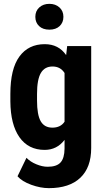

<svg xmlns="http://www.w3.org/2000/svg" viewBox="-20 -767 543 995"><path d="M33.7 -280.3Q33.7 -410.2 80.6 -474.1Q127.4 -538.1 211.9 -538.1Q283.7 -538.1 322.8 -481.4L328.1 -528.3H452.6V0Q452.6 101.1 396 154.5Q339.4 208 233.4 208Q189.9 208 142.1 190.7Q94.2 173.3 70.8 146.5L117.2 50.8Q136.7 71.3 168 84.2Q199.2 97.2 227.1 97.2Q273.4 97.2 293.7 75Q314 52.7 314.5 3.4V-42Q274.9 9.8 211.4 9.8Q127 9.8 80.8 -55.9Q34.7 -121.6 33.7 -241.2ZM171.9 -245.6Q171.9 -172.4 190.9 -138.9Q210 -105.5 251.5 -105.5Q293.9 -105.5 314.5 -136.2V-388.7Q293 -422.4 252.4 -422.4Q211.4 -422.4 191.7 -388.7Q171.9 -355 171.9 -280.3ZM163.1 -679.7Q163.1 -710 183.6 -728.5Q204.1 -747.1 235.8 -747.1Q267.6 -747.1 288.1 -728.5Q308.6 -710 308.6 -679.7Q308.6 -650.4 289.1 -631.8Q269.5 -613.3 235.8 -613.3Q202.1 -613.3 182.6 -631.8Q163.1 -650.4 163.1 -679.7Z"/></svg>

Font: Roboto Condensed
Style: Bold
Weight: 700
Designer: Google
Version: Version 2.134; 2016